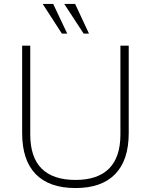

<svg xmlns="http://www.w3.org/2000/svg" viewBox="-20 -943 762 971"><path d="M362 8Q229 8 160.5 -62.5Q92 -133 92 -270V-712H133V-263Q133 -148 190.5 -90.5Q248 -33 362 -33Q474 -33 531.5 -90.5Q589 -148 589 -263V-712H631V-270Q631 -133 562.5 -62.5Q494 8 362 8ZM403 -773 305 -923H360L430 -773ZM293 -773 196 -923H249L320 -773Z"/></svg>

Font: Muli ExtraLight
Style: Regular
Weight: 250
Designer: Vernon Adams
Foundry: Vernon Adams
Version: Version 2.100; ttfautohint (v1.8.1.43-b0c9)